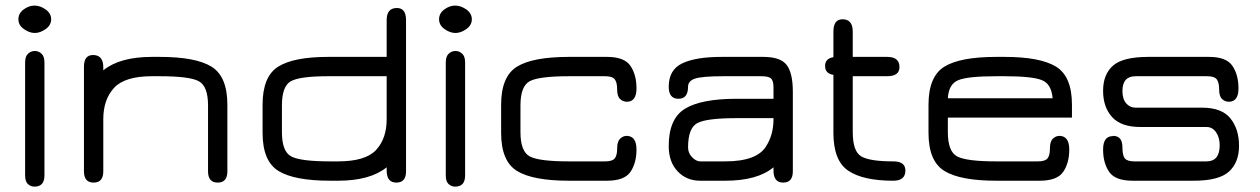

<svg xmlns="http://www.w3.org/2000/svg" viewBox="-20 -657 4582 698"><path d="M71.3 -429.7Q71.3 -452.1 82 -461.9Q92.8 -471.7 106.4 -471.7Q120.1 -471.7 130.9 -461.9Q141.6 -452.1 141.6 -429.7V-19.5Q141.6 21.5 105.5 21.5Q91.8 21.5 81.5 12.2Q71.3 2.9 71.3 -19.5ZM146 -551.3Q126 -537.1 106.4 -537.1Q86.9 -537.1 66.9 -551.3Q46.9 -565.4 46.9 -586.9Q46.9 -608.4 65.9 -622.6Q85 -636.7 105.5 -636.7Q126 -636.7 146 -622.6Q166 -608.4 166 -586.9Q166 -565.4 146 -551.3Z M532.2 -379.9Q433.6 -379.9 394.5 -337.4Q355.5 -294.9 355.5 -223.6V-34.2Q355.5 6.8 320.3 6.8Q285.2 6.8 285.2 -34.2V-415Q285.2 -457 318.4 -457Q355.5 -457 355.5 -412.1V-401.4Q416 -450.2 532.2 -450.2H560.5Q691.4 -450.2 749 -414.6Q806.6 -378.9 806.6 -276.4V-34.2Q806.6 6.8 771.5 6.8Q736.3 6.8 736.3 -34.2V-273.4Q736.3 -343.8 702.6 -361.8Q668.9 -379.9 560.5 -379.9Z M1004.9 -176.8Q1004.9 -106.4 1038.6 -88.4Q1072.3 -70.3 1180.7 -70.3H1209Q1308.6 -70.3 1347.2 -111.8Q1385.7 -153.3 1385.7 -223.6V-379.9H1172.9Q1070.3 -379.9 1037.6 -361.8Q1004.9 -343.8 1004.9 -273.4ZM934.6 -276.4Q934.6 -378.9 991.2 -414.6Q1047.9 -450.2 1172.9 -450.2H1385.7V-584Q1385.7 -627.9 1422.9 -627.9Q1456.1 -627.9 1456.1 -584V-34.2Q1456.1 6.8 1420.9 6.8Q1385.7 6.8 1385.7 -37.1V-48.8Q1325.2 0 1209 0H1180.7Q1049.8 0 992.2 -35.6Q934.6 -71.3 934.6 -173.8Z M1600.6 -429.7Q1600.6 -452.1 1611.3 -461.9Q1622.1 -471.7 1635.7 -471.7Q1649.4 -471.7 1660.2 -461.9Q1670.9 -452.1 1670.9 -429.7V-19.5Q1670.9 21.5 1634.8 21.5Q1621.1 21.5 1610.8 12.2Q1600.6 2.9 1600.6 -19.5ZM1675.3 -551.3Q1655.3 -537.1 1635.7 -537.1Q1616.2 -537.1 1596.2 -551.3Q1576.2 -565.4 1576.2 -586.9Q1576.2 -608.4 1595.2 -622.6Q1614.3 -636.7 1634.8 -636.7Q1655.3 -636.7 1675.3 -622.6Q1695.3 -608.4 1695.3 -586.9Q1695.3 -565.4 1675.3 -551.3Z M2186.5 0H2048.8Q1917 0 1859.4 -35.6Q1801.8 -71.3 1801.8 -173.8V-276.4Q1801.8 -378.9 1859.4 -414.6Q1917 -450.2 2048.8 -450.2H2186.5Q2250 -450.2 2272 -417.5Q2293.9 -384.8 2293.9 -335.9Q2293.9 -287.1 2258.8 -287.1Q2245.1 -287.1 2234.4 -296.9Q2223.6 -306.6 2223.6 -332Q2223.6 -357.4 2214.8 -368.7Q2206.1 -379.9 2179.7 -379.9H2048.8Q1939.5 -379.9 1905.8 -361.8Q1872.1 -343.8 1872.1 -273.4V-176.8Q1872.1 -106.4 1905.8 -88.4Q1939.5 -70.3 2048.8 -70.3H2179.7Q2206.1 -70.3 2214.8 -81.1Q2223.6 -91.8 2223.6 -117.2Q2223.6 -142.6 2234.4 -152.8Q2245.1 -163.1 2258.8 -163.1Q2293.9 -162.1 2293.9 -113.3Q2293.9 -64.5 2272 -32.2Q2250 0 2186.5 0Z M2658.2 -297.9H2792V-338.9Q2792 -363.3 2783.2 -371.6Q2774.4 -379.9 2748 -379.9H2610.4Q2534.2 -379.9 2507.8 -371.6Q2481.4 -363.3 2481.4 -341.8Q2481.4 -297.9 2446.3 -297.9Q2411.1 -297.9 2411.1 -341.8Q2411.1 -403.3 2460.4 -426.8Q2509.8 -450.2 2603.5 -450.2H2754.9Q2817.4 -450.2 2839.8 -420.9Q2862.3 -391.6 2862.3 -323.2V-34.2Q2862.3 6.8 2827.1 6.8Q2792 6.8 2792 -37.1V-48.8Q2733.4 0 2616.2 0H2525.4Q2475.6 0 2443.4 -34.2Q2411.1 -68.4 2411.1 -126Q2411.1 -225.6 2470.2 -261.7Q2529.3 -297.9 2658.2 -297.9ZM2792 -227.5H2658.2Q2548.8 -227.5 2515.1 -209.5Q2481.4 -191.4 2481.4 -121.1Q2481.4 -100.6 2496.1 -85.4Q2510.7 -70.3 2525.4 -70.3H2616.2Q2732.4 -70.3 2765.6 -126Q2792 -168 2792 -223.6Q2792 -225.6 2792 -227.5Z M3080.1 -176.8Q3080.1 -107.4 3110.4 -88.9Q3140.6 -70.3 3227.5 -70.3Q3271.5 -70.3 3271.5 -37.1Q3271.5 0 3227.5 0Q3117.2 0 3063.5 -36.6Q3009.8 -73.2 3009.8 -173.8V-384.8Q2979.5 -389.6 2979.5 -417Q2979.5 -444.3 3009.8 -449.2V-542Q3009.8 -586.9 3043 -586.9Q3080.1 -586.9 3080.1 -542V-450.2H3205.1Q3250 -450.2 3250 -413.1Q3250 -379.9 3205.1 -379.9H3080.1Z M3877 -276.4V-229.5H3425.8V-176.8Q3425.8 -106.4 3459.5 -88.4Q3493.2 -70.3 3602.5 -70.3H3752.9Q3779.3 -70.3 3788.1 -81.1Q3796.9 -91.8 3796.9 -117.2Q3796.9 -142.6 3807.6 -152.8Q3818.4 -163.1 3832 -163.1Q3867.2 -162.1 3867.2 -113.3Q3867.2 -64.5 3845.2 -32.2Q3823.2 0 3759.8 0H3602.5Q3470.7 0 3413.1 -35.6Q3355.5 -71.3 3355.5 -173.8V-276.4Q3355.5 -378.9 3413.1 -414.6Q3470.7 -450.2 3602.5 -450.2H3630.9Q3761.7 -450.2 3819.3 -414.6Q3877 -378.9 3877 -276.4ZM3630.9 -379.9H3602.5Q3497.1 -379.9 3462.9 -365.2Q3428.7 -350.6 3425.8 -299.8H3806.6Q3802.7 -351.6 3767.6 -365.7Q3732.4 -379.9 3630.9 -379.9Z M4097.7 0Q4034.2 0 4012.2 -32.2Q3990.2 -64.5 3990.2 -113.3Q3990.2 -162.1 4025.4 -162.1Q4025.4 -162.1 4026.4 -163.1Q4060.5 -163.1 4060.5 -121.1Q4060.5 -91.8 4069.3 -81.1Q4078.1 -70.3 4104.5 -70.3H4366.2Q4414.1 -70.3 4414.1 -128.9Q4414.1 -157.2 4400.9 -176.3Q4387.7 -195.3 4366.2 -195.3H4126Q4055.7 -195.3 4022.9 -231.4Q3990.2 -267.6 3990.2 -327.1Q3990.2 -386.7 4026.4 -418.5Q4062.5 -450.2 4155.3 -450.2H4375Q4438.5 -450.2 4460.4 -417.5Q4482.4 -384.8 4482.4 -335.9Q4482.4 -287.1 4447.3 -287.1Q4433.6 -287.1 4422.9 -296.9Q4412.1 -306.6 4412.1 -332Q4412.1 -357.4 4403.3 -368.7Q4394.5 -379.9 4368.2 -379.9H4108.4Q4060.5 -379.9 4060.5 -326.2Q4060.5 -296.9 4074.2 -281.2Q4087.9 -265.6 4108.4 -265.6H4349.6Q4421.9 -265.6 4453.1 -226.6Q4484.4 -187.5 4484.4 -127Q4484.4 -66.4 4447.8 -33.2Q4411.1 0 4320.3 0Z"/></svg>

Font: Jura
Style: DemiBold
Weight: 600
Version: Version 2.5